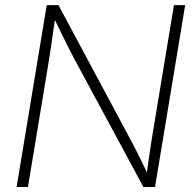

<svg xmlns="http://www.w3.org/2000/svg" viewBox="-20 -748 774 768"><path d="M46.4 0 167 -727.5H213.9L495.1 -202.6Q507.3 -180.7 520.3 -155Q533.2 -129.4 546.9 -101.8Q560.5 -74.2 573.7 -45.9L565.4 -42.5Q569.3 -70.3 573.2 -99.1Q577.1 -127.9 581.3 -155.5Q585.4 -183.1 589.4 -206.1L675.8 -727.5H720.7L600.1 0H553.7L280.3 -506.8Q267.6 -530.8 253.9 -557.6Q240.2 -584.5 225.3 -615.2Q210.4 -646 193.4 -681.2L202.1 -685.5Q196.8 -649.4 192.1 -617.4Q187.5 -585.4 183.6 -557.9Q179.7 -530.3 175.8 -507.3L91.8 0Z"/></svg>

Font: Inter 24pt ExtraLight
Style: Italic
Weight: 250
Italic angle: -9.3988°
Version: Version 4.001;git-66647c0bb